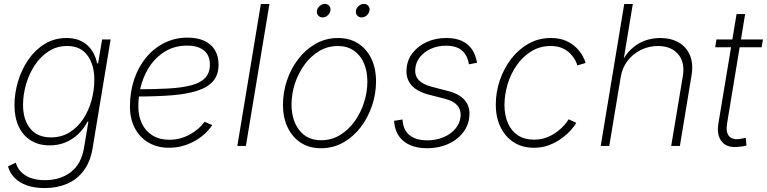

<svg xmlns="http://www.w3.org/2000/svg" viewBox="-20 -748 3930 984"><path d="M208.5 215.8Q157.2 215.8 118.2 202.1Q79.1 188.5 54.7 163.3Q30.3 138.2 21 104.5L61 85.9Q68.4 112.3 87.2 132.3Q106 152.3 136.5 163.8Q167 175.3 210 175.3Q289.6 175.3 343.3 133.8Q397 92.3 410.6 9.3L433.1 -124.5L428.2 -124Q409.7 -88.4 381.1 -61Q352.5 -33.7 315.7 -18.3Q278.8 -2.9 234.9 -2.9Q179.2 -2.9 138.7 -27.8Q98.1 -52.7 76.2 -99.1Q54.2 -145.5 54.2 -208.5Q54.2 -269.5 72.3 -330.3Q90.3 -391.1 125 -441.7Q159.7 -492.2 209 -522.7Q258.3 -553.2 320.8 -553.2Q356.4 -553.2 383.5 -543Q410.6 -532.7 429.7 -514.4Q448.7 -496.1 460.7 -472.7Q472.7 -449.2 477.5 -422.9L482.9 -423.8L503.4 -545.9H546.9L454.1 14.2Q442.4 82 408.7 127Q375 171.9 323.7 193.8Q272.5 215.8 208.5 215.8ZM240.7 -43.9Q295.4 -43.9 337.2 -70.1Q378.9 -96.2 407 -139.2Q435.1 -182.1 449.2 -234.4Q463.4 -286.6 463.4 -339.4Q463.4 -416.5 428 -464.4Q392.6 -512.2 324.2 -512.2Q271 -512.2 229.2 -485.1Q187.5 -458 158.2 -413.8Q128.9 -369.6 113.5 -316.2Q98.1 -262.7 98.1 -210.4Q98.1 -134.3 135 -89.1Q171.9 -43.9 240.7 -43.9Z M845.7 9.3Q786.1 9.3 741 -17.3Q695.8 -43.9 670.9 -91.6Q646 -139.2 646 -202.1Q646 -277.8 668 -342.3Q689.9 -406.7 730 -454.6Q770 -502.4 824 -528.8Q877.9 -555.2 941.4 -555.2Q991.7 -555.2 1027.1 -538.8Q1062.5 -522.5 1081.3 -491.5Q1100.1 -460.4 1100.1 -417Q1100.1 -364.7 1072.5 -332.5Q1044.9 -300.3 991.2 -283Q937.5 -265.6 859.1 -259.5Q780.8 -253.4 679.2 -253.4L683.1 -290.5Q773.4 -290.5 843 -294.4Q912.6 -298.3 959.7 -310.8Q1006.8 -323.2 1031.2 -348.6Q1055.7 -374 1055.7 -417Q1055.7 -464.4 1025.4 -489.3Q995.1 -514.2 938.5 -514.2Q880.4 -514.2 834.2 -489Q788.1 -463.9 755.6 -420.2Q723.1 -376.5 706.1 -320.6Q689 -264.6 689 -202.6Q689 -152.3 707.8 -113.8Q726.6 -75.2 762.2 -53.5Q797.9 -31.7 847.7 -31.7Q902.3 -31.7 950.4 -57.4Q998.5 -83 1028.8 -124L1067.9 -106.9Q1032.7 -54.7 972.9 -22.7Q913.1 9.3 845.7 9.3Z M1360.8 -727.5 1240.2 0H1196.3L1316.9 -727.5Z M1625 11.7Q1565.4 11.7 1521.7 -16.6Q1478 -44.9 1454.1 -95.2Q1430.2 -145.5 1430.2 -210.9Q1430.2 -274.4 1450.4 -335.2Q1470.7 -396 1508.5 -445.3Q1546.4 -494.6 1598.1 -523.9Q1649.9 -553.2 1712.9 -553.2Q1772 -553.2 1815.7 -525.1Q1859.4 -497.1 1883.3 -447Q1907.2 -397 1907.2 -330.6Q1907.2 -267.6 1886.7 -206.5Q1866.2 -145.5 1828.6 -96.2Q1791 -46.9 1739.3 -17.6Q1687.5 11.7 1625 11.7ZM1626 -29.3Q1679.7 -29.3 1723.1 -56.2Q1766.6 -83 1797.9 -126.7Q1829.1 -170.4 1845.9 -223.6Q1862.8 -276.9 1862.8 -329.6Q1862.8 -382.8 1845.2 -423.8Q1827.6 -464.8 1793.7 -488.5Q1759.8 -512.2 1711.4 -512.2Q1659.7 -512.2 1616.5 -486.6Q1573.2 -460.9 1541.3 -417.5Q1509.3 -374 1491.7 -320.6Q1474.1 -267.1 1474.1 -211.9Q1474.1 -132.3 1513.9 -80.8Q1553.7 -29.3 1626 -29.3ZM1833.5 -658.7Q1818.8 -658.7 1810.5 -668.9Q1802.2 -679.2 1804.2 -693.4Q1806.6 -707.5 1818.6 -717.8Q1830.6 -728 1845.2 -728Q1859.4 -728 1867.7 -718Q1876 -708 1873.5 -693.4Q1871.1 -679.2 1859.4 -668.9Q1847.7 -658.7 1833.5 -658.7ZM1633.3 -658.7Q1619.1 -658.7 1610.6 -668.9Q1602.1 -679.2 1604.5 -693.4Q1606.9 -707.5 1618.9 -717.8Q1630.9 -728 1645 -728Q1659.2 -728 1667.5 -718Q1675.8 -708 1673.3 -693.4Q1670.9 -679.2 1659.2 -668.9Q1647.5 -658.7 1633.3 -658.7Z M2168.9 11.7Q2119.1 11.7 2082.8 -3.9Q2046.4 -19.5 2025.4 -49.1Q2004.4 -78.6 2000.5 -120.1Q2000 -124 2000 -124.3Q2000 -124.5 2000 -128.9L2043 -135.7Q2045.9 -82 2078.6 -55.4Q2111.3 -28.8 2169.9 -28.8Q2216.3 -28.8 2254.6 -45.4Q2293 -62 2316.2 -91.1Q2339.4 -120.1 2340.8 -157.2Q2341.8 -188.5 2322 -209.7Q2302.2 -231 2260.3 -241.7L2176.8 -263.2Q2117.2 -278.8 2088.6 -311.5Q2060.1 -344.2 2063.5 -392.1Q2065.9 -439.5 2094 -475.8Q2122.1 -512.2 2167 -532.7Q2211.9 -553.2 2266.6 -553.2Q2334.5 -553.2 2373.3 -522.2Q2412.1 -491.2 2422.9 -435.1Q2423.8 -432.1 2424.1 -430.9Q2424.3 -429.7 2424.8 -426.3L2383.3 -418.5Q2376 -463.9 2347.9 -488.8Q2319.8 -513.7 2265.6 -513.7Q2222.2 -513.7 2186.8 -497.3Q2151.4 -481 2130.4 -453.1Q2109.4 -425.3 2107.9 -390.1Q2106.4 -357.9 2127.4 -336.2Q2148.4 -314.5 2194.8 -302.7L2275.9 -281.7Q2333.5 -267.1 2361.3 -235.1Q2389.2 -203.1 2385.7 -155.8Q2383.8 -118.7 2366 -87.9Q2348.1 -57.1 2318.6 -34.7Q2289.1 -12.2 2250.5 -0.2Q2211.9 11.7 2168.9 11.7Z M2716.3 9.3Q2656.7 9.3 2613 -18.8Q2569.3 -46.9 2545.2 -96.7Q2521 -146.5 2521 -211.9Q2521 -275.4 2541.5 -336.2Q2562 -397 2599.6 -446Q2637.2 -495.1 2689 -524.2Q2740.7 -553.2 2803.7 -553.2Q2847.7 -553.2 2879.9 -539.1Q2912.1 -524.9 2933.3 -503.7Q2954.6 -482.4 2966.3 -460.9Q2978 -439.5 2981 -425.3L2938.5 -412.6Q2937 -422.4 2928.5 -438.7Q2919.9 -455.1 2904.1 -471.9Q2888.2 -488.8 2863.3 -500.5Q2838.4 -512.2 2802.7 -512.2Q2748 -512.2 2704.1 -485.6Q2660.2 -459 2629.2 -415Q2598.1 -371.1 2581.8 -317.6Q2565.4 -264.2 2565.4 -210Q2565.4 -157.2 2583 -116.9Q2600.6 -76.7 2634.5 -54.4Q2668.5 -32.2 2716.8 -32.2Q2753.4 -32.2 2783.9 -44.4Q2814.5 -56.6 2837.4 -74.7Q2860.4 -92.8 2874.8 -109.9Q2889.2 -127 2894 -136.7L2933.1 -118.7Q2925.8 -104 2907.2 -82.8Q2888.7 -61.5 2860.6 -40.5Q2832.5 -19.5 2796.1 -5.1Q2759.8 9.3 2716.3 9.3Z M3161.1 -353 3102.5 0H3058.6L3179.2 -727.5H3223.1L3172.9 -423.8H3163.6Q3185.1 -468.8 3216.1 -497.3Q3247.1 -525.9 3284.7 -539.6Q3322.3 -553.2 3363.8 -553.2Q3419.4 -553.2 3459 -530Q3498.5 -506.8 3516.4 -463.6Q3534.2 -420.4 3523.9 -359.9L3464.4 0H3419.9L3479.5 -357.4Q3491.2 -428.2 3455.6 -470.2Q3419.9 -512.2 3351.6 -512.2Q3305.2 -512.2 3264.6 -492.2Q3224.1 -472.2 3196.5 -436.5Q3168.9 -400.9 3161.1 -353Z M3890.1 -545.9 3883.3 -505.9H3645.5L3651.9 -545.9ZM3754.9 -675.8H3798.8L3706.5 -116.7Q3698.7 -70.3 3716.8 -49.8Q3734.9 -29.3 3775.9 -36.6Q3781.2 -37.6 3788.6 -39.1Q3795.9 -40.5 3802.2 -41.5L3805.7 -2.4Q3797.9 0 3788.8 1.7Q3779.8 3.4 3770.5 3.9Q3709 12.7 3680.4 -20.8Q3651.9 -54.2 3661.6 -114.3Z"/></svg>

Font: Inter ExtraLight
Style: Italic
Weight: 250
Italic angle: -9.3988°
Designer: Rasmus Andersson
Foundry: rsms
Version: Version 4.001;git-66647c0bb